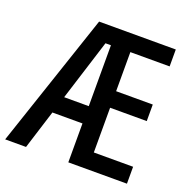

<svg xmlns="http://www.w3.org/2000/svg" viewBox="-129 -837 948 960"><g transform="rotate(20 345.0 -357.0)"><path d="M646 0H334V-207H174L109 0H-2L238 -714H646V-624H437V-416H632V-328H437V-90H646ZM203 -299H334V-623H305Z"/></g></svg>

Font: Avrile Sans Condensed Medium
Style: Regular
Weight: 500
Width: 3
Designer: Monotype Design Team
Foundry: Monotype Imaging Inc.
Version: Version 2.001;September 10, 2019;FontCreator 11.5.0.2425 64-